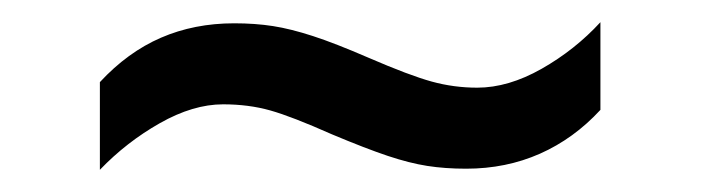

<svg xmlns="http://www.w3.org/2000/svg" viewBox="-20 -409 632 173"><path d="M70 -335Q95 -362 125 -375Q155 -388 191 -388Q210 -388 226 -385.5Q242 -383 262 -376.5Q282 -370 312 -357Q349 -341 369 -335.5Q389 -330 410 -330Q438 -330 468 -347Q498 -364 521 -389V-310Q497 -284 466.5 -270.5Q436 -257 400 -257Q381 -257 365 -259.5Q349 -262 329.5 -268.5Q310 -275 279 -288Q243 -304 223.5 -309.5Q204 -315 181 -315Q154 -315 124 -298Q94 -281 70 -256Z"/></svg>

Font: hextelugu15
Style: Book
Weight: 400
Designer: Jelle Bosma - Monotype Design Team
Foundry: Monotype Imaging Inc.
Version: Version 2.003